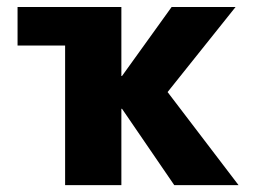

<svg xmlns="http://www.w3.org/2000/svg" viewBox="-20 -540 752 560"><path d="M31.2 -407.2V-519.5H334V-318.4H335.9L480.5 -519.5H667L468.8 -271.5L675.8 0H488.3L335.9 -222.7H334V0H169.9V-407.2Z"/></svg>

Font: GenEi M Gothic v2 Heavy
Style: Regular
Weight: 800
Version: Version 2.0